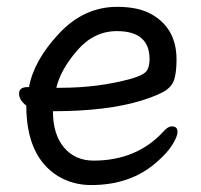

<svg xmlns="http://www.w3.org/2000/svg" viewBox="-20 -512 583 556"><path d="M155.3 -257.8Q266.1 -257.8 360.4 -284.2Q394 -293.9 403.6 -305.4Q413.1 -316.9 413.1 -340.8Q413.1 -421.9 318.4 -421.9Q252 -421.9 203.6 -366Q155.3 -310.1 143.1 -257.8ZM244.1 23.9Q190.9 23.9 147.9 -2Q56.2 -59.1 56.2 -206.1Q35.2 -222.2 35.2 -241Q35.2 -259.8 60.1 -259.8H64Q78.1 -336.9 150.6 -414.6Q223.1 -492.2 319.3 -492.2Q383.3 -492.2 421.4 -469.2Q491.2 -428.2 491.2 -339.8Q491.2 -305.2 485.1 -283.7Q479 -262.2 458 -249Q437 -235.8 391.1 -221.2Q290 -189.9 133.3 -189.9Q133.3 -123 165.3 -85Q197.3 -46.9 251 -46.9Q374 -46.9 451.2 -128.9Q465.3 -146 478 -146Q494.1 -146 494.1 -129.9Q494.1 -117.2 479.2 -93Q464.4 -68.8 433.1 -42Q358.4 23.9 244.1 23.9Z"/></svg>

Font: LXGW WenKai GB Screen
Style: Regular
Weight: 400
Designer: LXGW / Fontworks Inc.
Foundry: LXGW / Fontworks Inc.
Version: Version 1.321;February 19, 2024;FontCreator 14.0.0.2901 64-b